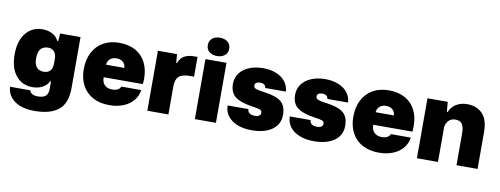

<svg xmlns="http://www.w3.org/2000/svg" viewBox="-71 -1146 4465 1715"><g transform="rotate(10 2161.0 -289.0)"><path d="M37 2H221Q224 21 243.5 32.5Q263 44 294 44Q348 44 368.5 22.5Q389 1 389 -40V-108H380Q366 -73 326 -51Q286 -29 235 -29Q140 -29 83.5 -98Q27 -167 27 -291Q27 -373 53 -432Q79 -491 126 -522.5Q173 -554 235 -554Q285 -554 325 -533Q365 -512 380 -475H390L395 -544H580V-80Q580 58 505 117.5Q430 177 289 177Q174 177 108 129.5Q42 82 37 2ZM388 -271V-311Q388 -355 367.5 -378Q347 -401 313 -401Q222 -401 222 -291Q222 -182 308 -182Q349 -182 368.5 -205.5Q388 -229 388 -271Z M658 -267Q658 -355 692 -420Q726 -485 787.5 -519.5Q849 -554 931 -554Q1019 -554 1080.5 -519Q1142 -484 1173 -421.5Q1204 -359 1204 -276Q1204 -253 1201 -227H846Q845 -182 870 -157Q895 -132 938 -132Q999 -132 1016 -172H1196Q1189 -118 1154.5 -76.5Q1120 -35 1064 -12.5Q1008 10 938 10Q850 10 787 -24.5Q724 -59 691 -121.5Q658 -184 658 -267ZM1013 -341Q1011 -375 988.5 -394Q966 -413 931 -413Q895 -413 872.5 -393.5Q850 -374 847 -341Z M1282 -544H1455L1462 -465H1469Q1486 -513 1521.5 -532Q1557 -551 1610 -551H1640V-372H1606Q1531 -372 1502 -344Q1473 -316 1473 -257V0H1282Z M1713 -544H1904V0H1713ZM1712 -672Q1712 -711 1739 -733Q1766 -755 1809 -755Q1852 -755 1879 -733Q1906 -711 1906 -672Q1906 -633 1879 -611Q1852 -589 1809 -589Q1766 -589 1739 -611Q1712 -633 1712 -672Z M1980 -171H2168Q2172 -122 2234 -122Q2261 -122 2274.5 -131.5Q2288 -141 2288 -157Q2288 -177 2272 -184.5Q2256 -192 2205 -199Q2092 -215 2042.5 -253Q1993 -291 1993 -371Q1993 -425 2023.5 -466.5Q2054 -508 2109.5 -531Q2165 -554 2237 -554Q2304 -554 2356 -532.5Q2408 -511 2438 -472.5Q2468 -434 2471 -383H2283Q2282 -402 2268.5 -412Q2255 -422 2231 -422Q2209 -422 2196.5 -413.5Q2184 -405 2184 -388Q2184 -368 2204.5 -360Q2225 -352 2285 -344Q2392 -330 2437 -291.5Q2482 -253 2482 -174Q2482 -87 2413.5 -38.5Q2345 10 2229 10Q2154 10 2098 -12.5Q2042 -35 2011 -76Q1980 -117 1980 -171Z M2544 -171H2732Q2736 -122 2798 -122Q2825 -122 2838.5 -131.5Q2852 -141 2852 -157Q2852 -177 2836 -184.5Q2820 -192 2769 -199Q2656 -215 2606.5 -253Q2557 -291 2557 -371Q2557 -425 2587.5 -466.5Q2618 -508 2673.5 -531Q2729 -554 2801 -554Q2868 -554 2920 -532.5Q2972 -511 3002 -472.5Q3032 -434 3035 -383H2847Q2846 -402 2832.5 -412Q2819 -422 2795 -422Q2773 -422 2760.5 -413.5Q2748 -405 2748 -388Q2748 -368 2768.5 -360Q2789 -352 2849 -344Q2956 -330 3001 -291.5Q3046 -253 3046 -174Q3046 -87 2977.5 -38.5Q2909 10 2793 10Q2718 10 2662 -12.5Q2606 -35 2575 -76Q2544 -117 2544 -171Z M3103 -267Q3103 -355 3137 -420Q3171 -485 3232.5 -519.5Q3294 -554 3376 -554Q3464 -554 3525.5 -519Q3587 -484 3618 -421.5Q3649 -359 3649 -276Q3649 -253 3646 -227H3291Q3290 -182 3315 -157Q3340 -132 3383 -132Q3444 -132 3461 -172H3641Q3634 -118 3599.5 -76.5Q3565 -35 3509 -12.5Q3453 10 3383 10Q3295 10 3232 -24.5Q3169 -59 3136 -121.5Q3103 -184 3103 -267ZM3458 -341Q3456 -375 3433.5 -394Q3411 -413 3376 -413Q3340 -413 3317.5 -393.5Q3295 -374 3292 -341Z M3727 -544H3911L3918 -455H3926Q3945 -503 3988 -528.5Q4031 -554 4087 -554Q4173 -554 4225 -500.5Q4277 -447 4277 -333V0H4086V-291Q4086 -346 4067.5 -373Q4049 -400 4007 -400Q3965 -400 3941.5 -372Q3918 -344 3918 -308V0H3727Z"/></g></svg>

Font: Mona Sans Black
Style: Regular
Weight: 900
Designer: Deni Anggara
Foundry: GitHub
Version: Version 2.000